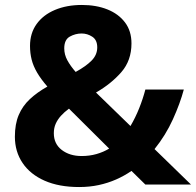

<svg xmlns="http://www.w3.org/2000/svg" viewBox="-20 -744 790 774"><path d="M310 -724Q368 -724 413 -706Q458 -688 484 -653.5Q510 -619 510 -569Q510 -500 469 -453Q428 -406 367 -371L506 -236Q526 -270 541 -307.5Q556 -345 566 -383H721Q706 -327 677 -263Q648 -199 603 -143L750 0H566L510 -55Q481 -35 448 -20.5Q415 -6 378 2Q341 10 299 10Q218 10 160 -15.5Q102 -41 71 -87Q40 -133 40 -193Q40 -244 55.5 -280.5Q71 -317 100.5 -344.5Q130 -372 171 -395Q145 -425 129.5 -451.5Q114 -478 107.5 -504Q101 -530 101 -559Q101 -610 127.5 -647Q154 -684 201.5 -704Q249 -724 310 -724ZM258 -306Q239 -292 225.5 -277Q212 -262 204.5 -245Q197 -228 197 -207Q197 -164 229 -139.5Q261 -115 309 -115Q341 -115 369 -123Q397 -131 420 -145ZM309 -609Q284 -609 261.5 -596.5Q239 -584 239 -549Q239 -524 251.5 -501Q264 -478 285 -454Q327 -477 349.5 -500Q372 -523 372 -553Q372 -583 352 -596Q332 -609 309 -609Z"/></svg>

Font: Noto Sans Hebrew
Style: Bold
Weight: 700
Designer: Monotype Design Team
Foundry: Monotype Imaging Inc.
Version: Version 2.003